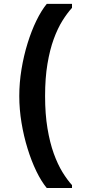

<svg xmlns="http://www.w3.org/2000/svg" viewBox="-20 -799 469 965"><path d="M341.9 146H215Q187.7 113 162.8 61.8Q138 10.6 118.7 -51.9Q99.3 -114.4 88.1 -182.1Q76.9 -249.9 76.9 -316.2Q76.9 -383.3 88.1 -451.2Q99.3 -519.1 118.7 -581.7Q138 -644.2 163 -695.4Q188 -746.5 215 -779.5H341.9V-759.5Q318 -733.5 293.8 -694.9Q269.7 -656.3 250.1 -602.8Q230.5 -549.3 218.6 -478.4Q206.6 -407.4 206.6 -316.2Q206.6 -225.5 218.6 -153.9Q230.5 -82.2 250.1 -27.8Q269.7 26.6 293.8 65.9Q318 105.2 341.9 131.3Z"/></svg>

Font: Comme
Style: Regular
Weight: 400
Designer: Vernon Adams
Foundry: Vernon Adams
Version: Version 1.000;gftools[0.9.27]